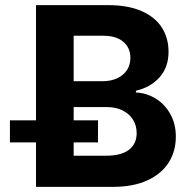

<svg xmlns="http://www.w3.org/2000/svg" viewBox="-20 -727 737 747"><path d="M120.1 -172.9H18.6V-258.8H120.1V-707H401.4Q477.5 -707 530.3 -684.1Q583 -661.1 609.4 -620.4Q635.7 -579.6 635.7 -525.4Q635.7 -465.3 600.8 -426.3Q565.9 -387.2 508.8 -374V-367.2Q549.8 -365.2 585.2 -343.8Q620.6 -322.3 642.3 -283.9Q664.1 -245.6 664.1 -195.3Q664.1 -138.2 636 -94.2Q607.9 -50.3 553 -25.1Q498 0 419.9 0H120.1ZM511.7 -209Q511.7 -238.8 497.3 -261.7Q482.9 -284.7 456.5 -297.6Q430.2 -310.5 394.5 -310.5H266.6V-258.8H361.3V-172.9H266.6V-121.1H390.6Q452.1 -121.1 481.9 -144.3Q511.7 -167.5 511.7 -209ZM487.3 -502Q487.3 -541 459.7 -564.5Q432.1 -587.9 382.8 -587.9H266.6V-411.1H379.9Q410.6 -411.1 435.1 -422.1Q459.5 -433.1 473.4 -453.6Q487.3 -474.1 487.3 -502Z"/></svg>

Font: Pretendard GOV
Style: Bold
Weight: 700
Designer: Base glyphs from Inter by Rasmus Andersson; Hangeul glyphs from Noto Sans CJK(Source Han Sans) by Jang Soo-young and Kan
Foundry: Kil Hyung-jin
Version: Version 1.309